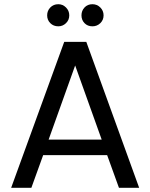

<svg xmlns="http://www.w3.org/2000/svg" viewBox="-20 -892 714 912"><path d="M489 -155H185L129 0H33L285 -693H390L641 0H545ZM257 -767Q234 -767 219 -782Q204 -797 204 -819Q204 -841 219 -856.5Q234 -872 257 -872Q278 -872 293.5 -856.5Q309 -841 309 -819Q309 -797 293.5 -782Q278 -767 257 -767ZM419 -767Q396 -767 381.5 -782Q367 -797 367 -819Q367 -841 381.5 -856.5Q396 -872 419 -872Q441 -872 456.5 -856.5Q472 -841 472 -819Q472 -797 456.5 -782Q441 -767 419 -767ZM337 -581 211 -229H463Z"/></svg>

Font: Poppins
Style: Regular
Weight: 400
Designer: Ninad Kale (Devanagari), Jonny Pinhorn (Latin)
Foundry: Indian Type Foundry
Version: Version 3.002 2017